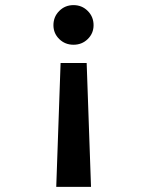

<svg xmlns="http://www.w3.org/2000/svg" viewBox="-20 -731 610 751"><path d="M346 -632.5Q346 -600.5 323.2 -578.2Q300.5 -556 267.5 -556Q234.5 -556 211.8 -578.2Q189 -600.5 189 -632.5Q189 -665.5 211.8 -688.2Q234.5 -711 267.5 -711Q300.5 -711 323.2 -688.2Q346 -665.5 346 -632.5ZM319 -484.5 336 0H200L217 -484.5Z"/></svg>

Font: League Mono Narrow SemiBold
Style: Regular
Weight: 600
Width: 3
Designer: Tyler Finck
Foundry: The League of Moveable Type / Tyler Finck
Version: Version 2.210